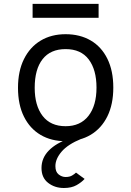

<svg xmlns="http://www.w3.org/2000/svg" viewBox="-20 -694 656 960"><path d="M308 12Q236.5 12 183 -19.5Q129.5 -51 99.8 -110.8Q70 -170.5 70 -255Q70 -338.5 99.8 -398.5Q129.5 -458.5 183 -490.8Q236.5 -523 308 -523Q380 -523 433.8 -491.5Q487.5 -460 517 -400Q546.5 -340 546.5 -256Q546.5 -172.5 517 -112.5Q487.5 -52.5 433.8 -20.2Q380 12 308 12ZM308 -63Q382 -63 422.2 -114.5Q462.5 -166 462.5 -256Q462.5 -345.5 423.5 -397Q384.5 -448.5 308 -448.5Q232.5 -448.5 193 -398.2Q153.5 -348 153.5 -255Q153.5 -166 193 -114.5Q232.5 -63 308 -63ZM299.5 246Q253.5 246 220.5 220.2Q187.5 194.5 187.5 146Q187.5 96 224.2 58.5Q261 21 324.5 0H387Q319.5 27.5 288.2 64Q257 100.5 257 136.5Q257 165.5 273.2 178.2Q289.5 191 308 191Q327.5 191 340 183.8Q352.5 176.5 360 169L403 200.5Q388.5 217 363.2 231.5Q338 246 299.5 246ZM143 -605V-674.5H473V-605Z"/></svg>

Font: Overpass Mono Light
Style: Regular
Weight: 400
Monospace: yes
Version: Version 4.000